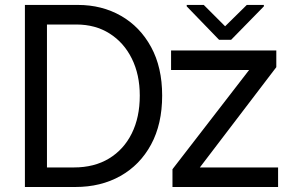

<svg xmlns="http://www.w3.org/2000/svg" viewBox="-20 -747 1185 767"><path d="M281.2 0H79.5V-727.3H291.2Q387.1 -727.3 463.2 -683.8Q539.4 -640.3 583.6 -559.1Q627.8 -478 627.8 -365.1Q627.8 -251.4 583.5 -169.6Q539.1 -87.7 460.9 -43.9Q382.8 0 281.2 0ZM285.5 -649.1H167.6V-78.1H275.6Q356.5 -78.1 415.5 -113.8Q474.4 -149.5 506.4 -214Q538.4 -278.4 538.4 -365.1Q538.4 -448.9 506.6 -513Q474.8 -577.1 417.8 -613.1Q360.8 -649.1 285.5 -649.1ZM1090.9 -78.1V0H669V-71L975.1 -467.3H663.4V-545.5H1083.8V-478.7L778.4 -78.1ZM794 -727.3 879.3 -642 965.9 -727.3H1034.1V-721.6L903.4 -588.1H855.1L725.9 -721.6V-727.3Z"/></svg>

Font: Inter UI
Style: Regular
Weight: 400
Designer: Rasmus Andersson
Foundry: rsms
Version: Version 2.2